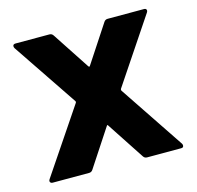

<svg xmlns="http://www.w3.org/2000/svg" viewBox="-82 -599 702 685"><g transform="rotate(-15 269.0 -257.0)"><path d="M24 -15 185 -254Q187 -257 185 -260L24 -499Q22 -503 22 -506Q22 -514 32 -514H157Q166 -514 171 -506L261 -369Q265 -363 268 -369L358 -506Q363 -514 372 -514H506Q513 -514 515 -509.5Q517 -505 513 -499L353 -260Q352 -257 353 -254L513 -15Q515 -12 515 -8Q515 0 506 0H380Q371 0 366 -8L276 -145Q273 -151 270 -145L180 -8Q175 0 166 0H32Q25 0 22.5 -4.5Q20 -9 24 -15Z"/></g></svg>

Font: UMi
Style: Bold
Weight: 700
Designer: Peter Middis
Foundry: We Are UMi
Version: Version 1.0